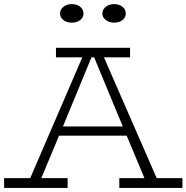

<svg xmlns="http://www.w3.org/2000/svg" viewBox="-24 -920 913 940"><path d="M327.1 -809.1Q302.7 -809.1 286.4 -821.8Q270 -834.5 270 -854Q270 -873.5 286.6 -886.7Q303.2 -899.9 327.1 -899.9Q352.5 -899.9 368.7 -886.7Q384.8 -873.5 384.8 -854Q384.8 -834.5 368.7 -821.8Q352.5 -809.1 327.1 -809.1ZM534.2 -809.1Q510.7 -809.1 493.9 -822Q477.1 -835 477.1 -854Q477.1 -873 493.9 -886.5Q510.7 -899.9 534.2 -899.9Q559.6 -899.9 575.7 -886.7Q591.8 -873.5 591.8 -854Q591.8 -834.5 575.7 -821.8Q559.6 -809.1 534.2 -809.1ZM743.2 -47.9H869.1V0H560.1V-47.9H683.1L596.2 -255.9H265.1L178.2 -47.9H307.1V0H-3.9V-47.9H124L378.9 -639.2H250V-686H612.8V-639.2H484.9ZM284.2 -300.8H577.1L437 -639.2H423.8Z"/></svg>

Font: BioRhyme Light
Style: Regular
Weight: 300
Designer: Aoife Mooney
Foundry: Aoife Mooney Type
Version: Version 1.500;PS 001.500;hotconv 1.0.88;makeotf.lib2.5.64775